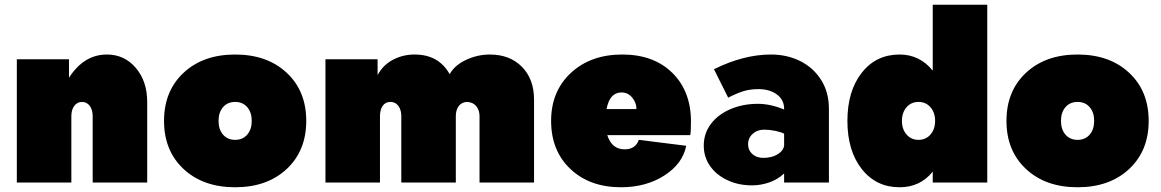

<svg xmlns="http://www.w3.org/2000/svg" viewBox="-20 -770 4896 810"><path d="M431 -540Q505 -540 553 -483.5Q601 -427 601 -340V0H371V-280Q371 -307 358.5 -323.5Q346 -340 326 -340Q306 -340 293.5 -323.5Q281 -307 281 -280V0H51V-520H271V-442Q334 -540 431 -540Z M1272 -260Q1272 -134 1189.5 -57Q1107 20 972 20Q837 20 754.5 -57Q672 -134 672 -260Q672 -386 754.5 -463Q837 -540 972 -540Q1107 -540 1189.5 -463Q1272 -386 1272 -260ZM1042 -260Q1042 -296 1023 -318Q1004 -340 972 -340Q940 -340 921 -318Q902 -296 902 -260Q902 -224 921 -202Q940 -180 972 -180Q1004 -180 1023 -202Q1042 -224 1042 -260Z M1353 0V-520H1573V-453Q1595 -495 1637 -517.5Q1679 -540 1729 -540Q1831 -540 1877 -457Q1898 -495 1946.5 -517.5Q1995 -540 2046 -540Q2131 -540 2182 -488Q2233 -436 2233 -350V0H2003V-280Q2003 -304 1990 -321Q1977 -338 1952 -340Q1929 -340 1916 -323.5Q1903 -307 1903 -280V0H1673V-280Q1673 -307 1660.5 -323.5Q1648 -340 1627 -340Q1606 -340 1594.5 -323.5Q1583 -307 1583 -280V0Z M2615 -140Q2661 -140 2675 -180L2875 -155Q2860 -79 2782.5 -29.5Q2705 20 2600 20Q2468 20 2386.5 -57Q2305 -134 2305 -260Q2305 -385 2388.5 -462.5Q2472 -540 2605 -540Q2738 -540 2816.5 -462.5Q2895 -385 2895 -257Q2895 -214 2892 -200H2542Q2561 -140 2615 -140ZM2539 -310H2665Q2665 -337 2647 -358.5Q2629 -380 2602 -380Q2552 -380 2539 -310Z M3477 -311V0H3288V-38Q3261 -13 3225.5 -0.5Q3190 12 3152 12Q3096 12 3049.5 -9.5Q3003 -31 2976 -69Q2949 -107 2949 -156Q2949 -207 2979 -247Q3009 -287 3061.5 -309.5Q3114 -332 3177 -332Q3230 -332 3288 -308V-311Q3288 -349 3257.5 -371.5Q3227 -394 3180 -394Q3145 -394 3117 -385.5Q3089 -377 3052 -358L2992 -478Q3117 -540 3233 -540Q3300 -540 3355.5 -512.5Q3411 -485 3444 -433Q3477 -381 3477 -311ZM3288 -156V-206Q3274 -213 3250.5 -218Q3227 -223 3204 -223Q3175 -223 3155.5 -205.5Q3136 -188 3136 -161Q3136 -136 3154 -120Q3172 -104 3200 -104Q3236 -104 3260.5 -119Q3285 -134 3288 -156Z M3915 -472V-750H4145V0H3915V-46Q3862 20 3775 20Q3676 20 3615.5 -57Q3555 -134 3555 -260Q3555 -386 3615.5 -463Q3676 -540 3775 -540Q3860 -540 3915 -472ZM3785 -260Q3785 -225 3804.5 -202.5Q3824 -180 3855 -180Q3886 -180 3905.5 -202.5Q3925 -225 3925 -260Q3925 -295 3905.5 -317.5Q3886 -340 3855 -340Q3824 -340 3804.5 -317.5Q3785 -295 3785 -260Z M4826 -260Q4826 -134 4743.5 -57Q4661 20 4526 20Q4391 20 4308.5 -57Q4226 -134 4226 -260Q4226 -386 4308.5 -463Q4391 -540 4526 -540Q4661 -540 4743.5 -463Q4826 -386 4826 -260ZM4596 -260Q4596 -296 4577 -318Q4558 -340 4526 -340Q4494 -340 4475 -318Q4456 -296 4456 -260Q4456 -224 4475 -202Q4494 -180 4526 -180Q4558 -180 4577 -202Q4596 -224 4596 -260Z"/></svg>

Font: Metropolitano Black
Style: Regular
Weight: 900
Designer: Fonts by Alex Slobzheninov & Chris M. Simpson / Changes by Cristiano Sobral
Foundry: Fonts by Alex Slobzheninov & Chris M. Simpson / Changes by Cristiano Sobral
Version: Version 1.00;August 30, 2020;FontCreator 13.0.0.2681 64-bit